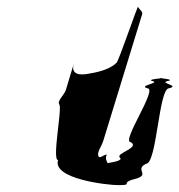

<svg xmlns="http://www.w3.org/2000/svg" viewBox="-20 -721 522 559"><path d="M153 -416C161 -404 131 -255 149 -255C132 -200 293 -182 324 -182C372 -182 326 -188 373 -200C420 -212 370 -227 405 -244C437 -244 442 -464 472 -464C506 -472 442 -479 468 -485C487 -489 461 -492 449 -493C438 -492 408 -489 424 -485C448 -479 381 -472 409 -464C441 -464 331 -307 361 -307C388 -290 315 -275 329 -262C339 -254 311 -249 293 -246C293 -250 284 -258 291 -271C281 -271 269 -256 266 -268C263 -280 276 -295 281 -312L394 -680C396 -688 384 -695 382 -701C381 -707 324 -538 319 -538C305 -524 279 -513 241 -507C213 -501 185 -503 195 -536L172 -460C167 -443 145 -428 153 -416ZM449 -493C454 -494 456 -494 449 -494C442 -494 444 -494 449 -493Z"/></svg>

Font: bitstorm
Style: sucnobl
Weight: 400
Version: Version 0.2